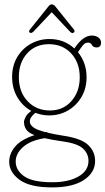

<svg xmlns="http://www.w3.org/2000/svg" viewBox="-20 -608 470 856"><path d="M262 -3Q341 8.5 372.5 37.8Q404 67 404 110Q404 161.5 354 194.5Q304 227.5 212.5 227.5Q113 227.5 67 193.5Q21 159.5 21 113Q21 77.5 47 46Q73 14.5 133.5 -5.5Q106 -16.5 96.5 -31Q87 -45.5 87 -65Q87 -72 93.8 -86Q100.5 -100 119.5 -113.5Q81 -134.5 57.5 -174.2Q34 -214 34 -265.5Q34 -315 56.5 -353Q79 -391 117 -412.5Q155 -434 201 -434Q265.5 -434 311.5 -392L322 -406.5Q355 -449.5 389.5 -449.5Q407.5 -449.5 419 -440.5Q430.5 -431.5 430.5 -418.5Q430.5 -396.5 411 -396.5Q395.5 -396.5 390 -407.2Q384.5 -418 372.5 -418Q359.5 -418 350.2 -406.8Q341 -395.5 327.5 -375.5Q345.5 -353.5 355.8 -325.2Q366 -297 366 -264Q366 -214.5 343.5 -176Q321 -137.5 283.2 -115.5Q245.5 -93.5 199 -93.5Q167 -93.5 138 -105Q113 -85.5 113 -66.5Q113 -52.5 128 -40.8Q143 -29 183.5 -18.5Q186 -19 189 -19.5L192 -16.5Q220.5 -9.5 262 -3ZM198 -411Q138 -411 101 -370Q64 -329 64 -264.5Q64 -198 103 -156.8Q142 -115.5 202.5 -115.5Q262 -115.5 298.8 -157.8Q335.5 -200 335.5 -263.5Q335.5 -329 297.2 -370Q259 -411 198 -411ZM50 112Q50 151 87.5 177.8Q125 204.5 213.5 204.5Q285.5 204.5 330 178.8Q374.5 153 374.5 109Q374.5 78 350.5 54.8Q326.5 31.5 257.5 22Q210.5 15.5 179 8Q115 18.5 82.5 47.8Q50 77 50 112ZM129.5 -467.5Q120 -458 113 -462.5Q106 -467.5 113.5 -476.5L196 -579.5Q203.5 -588.5 210 -588.5Q219.5 -588.5 226.5 -579.5L309.5 -476.5Q316 -468.5 308.5 -462.5Q301.5 -457 291.5 -467.5L210.5 -553.5Z"/></svg>

Font: Fraunces 144pt SuperSoft Thin
Style: Regular
Weight: 100
Version: Version 1.000;[0bf87f6ff]